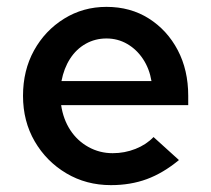

<svg xmlns="http://www.w3.org/2000/svg" viewBox="-20 -529 613 559"><path d="M303 10Q231 10 173 -24.5Q115 -59 81 -117.5Q47 -176 47 -250Q47 -324 79 -382Q111 -440 166.5 -474.5Q222 -509 290 -509Q360 -509 413.5 -475Q467 -441 497.5 -383Q528 -325 528 -250V-223H158Q164 -182 184.5 -150.5Q205 -119 237.5 -101Q270 -83 308 -83Q343 -83 374.5 -95.5Q406 -108 427 -130L501 -63Q455 -25 407.5 -7.5Q360 10 303 10ZM159 -293H421Q415 -329 396.5 -357Q378 -385 350.5 -401Q323 -417 290 -417Q257 -417 229.5 -401.5Q202 -386 184 -358Q166 -330 159 -293Z"/></svg>

Font: Red Hat Text Medium
Style: Regular
Weight: 500
Designer: Pentagram, MCKL
Foundry: Pentagram, MCKL
Version: Version 1.023